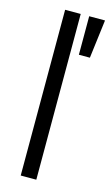

<svg xmlns="http://www.w3.org/2000/svg" viewBox="-114 -766 467 809"><g transform="rotate(15 119.5 -361.5)"><path d="M65 0V-723H133V0ZM170 -555V-723H239L218 -555Z"/></g></svg>

Font: Archivo SemiCondensed Light
Style: Regular
Weight: 300
Width: 4
Designer: Hector Gatti
Foundry: Omnibus-Type
Version: Version 2.001